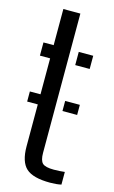

<svg xmlns="http://www.w3.org/2000/svg" viewBox="-120 -817 519 872"><g transform="rotate(15 139.0 -381.0)"><path d="M14.5 -321.5V-369H64.5V-538H16.5V-600H64.5V-770H144.5V-115.5Q144.5 -79.5 157.8 -66.8Q171 -54 211.5 -54Q226.5 -54 237.2 -54.8Q248 -55.5 262.5 -57V2.5Q240 7.5 210 7.5Q129.5 7.5 97 -22.2Q64.5 -52 64.5 -124.5V-321.5ZM182.5 -538V-600H250.5V-538ZM180.5 -321.5V-369H249.5V-321.5Z"/></g></svg>

Font: Big Shoulders Stencil Text
Style: Regular
Weight: 400
Designer: Patric King
Foundry: XO Type Co
Version: Version 1.000